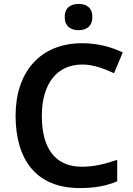

<svg xmlns="http://www.w3.org/2000/svg" viewBox="-20 -943 675 973"><path d="M379 -923C340 -923 308 -906 308 -857C308 -808 340 -790 379 -790C416 -790 448 -808 448 -857C448 -906 416 -923 379 -923ZM397 -616C453 -616 508 -595 558 -572L602 -677C541 -707 469 -724 397 -724C179 -724 59 -573 59 -357C59 -135 163 10 383 10C460 10 515 0 574 -24V-133C512 -112 456 -98 396 -98C257 -98 192 -194 192 -356C192 -517 267 -616 397 -616Z"/></svg>

Font: Noto Sans Bengali SemiBold
Style: Regular
Weight: 600
Designer: Jelle Bosma - Monotype Design Team
Foundry: Monotype Imaging Inc.
Version: Version 2.003